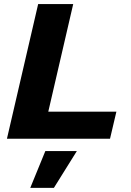

<svg xmlns="http://www.w3.org/2000/svg" viewBox="-20 -680 643 941"><path d="M216.6 -132.6H550.4L519.2 0H14L167 -660H338.8ZM356.6 60.4 244.2 240.6H128.4L202.2 60.4Z"/></svg>

Font: Work Sans
Style: Italic
Weight: 400
Italic angle: -13°
Designer: Wei Huang
Foundry: Wei Huang
Version: Version 2.012